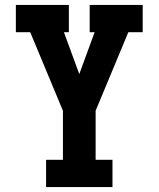

<svg xmlns="http://www.w3.org/2000/svg" viewBox="-20 -755 640 775"><path d="M166 0V-110H234V-308L102 -625H44V-735H258V-625H238L300 -456L362 -625H342V-735H556V-625H498L366 -308V-110H434V0Z"/></svg>

Font: Iosevka HT Extrabold Extended
Style: Regular
Weight: 800
Width: 7
Monospace: yes
Designer: Belleve Invis
Foundry: Belleve Invis
Version: Version 32.3.0; ttfautohint (v1.8.4)